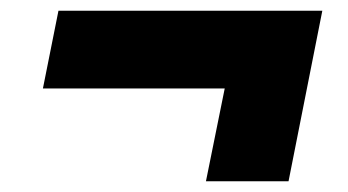

<svg xmlns="http://www.w3.org/2000/svg" viewBox="-20 -443 649 358"><path d="M581 -423 518 -105H364L399 -278H60L89 -423Z"/></svg>

Font: Montserrat ExtraBold
Style: Italic
Weight: 800
Italic angle: -11.3°
Designer: Julieta Ulanovsky
Foundry: Julieta Ulanovsky
Version: Version 9.000; ttfautohint (v1.8.4.7-5d5b)